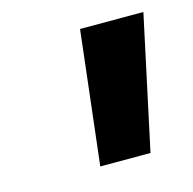

<svg xmlns="http://www.w3.org/2000/svg" viewBox="-59 -787 426 424"><g transform="rotate(-15 154.5 -575.5)"><path d="M121.8 -422.7 157.2 -727.5H302L236.6 -422.7Z"/></g></svg>

Font: Inter Tight
Style: Italic
Weight: 400
Italic angle: -9.39999°
Designer: Rasmus Andersson
Foundry: rsms
Version: Version 3.002